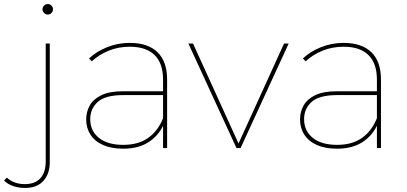

<svg xmlns="http://www.w3.org/2000/svg" viewBox="-106 -732 2012 949"><path d="M18 197Q-12 197 -40 188Q-68 179 -86 160L-72 146Q-38 178 17 178Q67 178 93.5 149Q120 120 120 65V-517H140V70Q140 127 108.5 162Q77 197 18 197ZM130 -660Q120 -660 112 -668Q104 -676 104 -686Q104 -697 112 -704.5Q120 -712 130 -712Q141 -712 148.5 -704.5Q156 -697 156 -686Q156 -676 148.5 -668Q141 -660 130 -660Z M700 0V-123V-140V-338Q700 -419 658 -460Q616 -501 536 -501Q478 -501 430 -481Q382 -461 348 -429L334 -443Q371 -478 424 -499Q477 -520 535 -520Q625 -520 672.5 -474Q720 -428 720 -339V0ZM503 3Q445 3 404 -15Q363 -33 341.5 -66Q320 -99 320 -142Q320 -179 337.5 -210.5Q355 -242 395 -261.5Q435 -281 504 -281H711V-262H503Q415 -262 377.5 -228.5Q340 -195 340 -143Q340 -85 383 -50.5Q426 -16 503 -16Q578 -16 626.5 -50.5Q675 -85 700 -148L710 -135Q689 -73 636.5 -35Q584 3 503 3Z M1063 0 825 -517H848L1077 -14H1069L1298 -517H1321L1083 0Z M1757 0V-123V-140V-338Q1757 -419 1715 -460Q1673 -501 1593 -501Q1535 -501 1487 -481Q1439 -461 1405 -429L1391 -443Q1428 -478 1481 -499Q1534 -520 1592 -520Q1682 -520 1729.5 -474Q1777 -428 1777 -339V0ZM1560 3Q1502 3 1461 -15Q1420 -33 1398.5 -66Q1377 -99 1377 -142Q1377 -179 1394.5 -210.5Q1412 -242 1452 -261.5Q1492 -281 1561 -281H1768V-262H1560Q1472 -262 1434.5 -228.5Q1397 -195 1397 -143Q1397 -85 1440 -50.5Q1483 -16 1560 -16Q1635 -16 1683.5 -50.5Q1732 -85 1757 -148L1767 -135Q1746 -73 1693.5 -35Q1641 3 1560 3Z"/></svg>

Font: Montserrat Thin
Style: Regular
Weight: 100
Designer: Julieta Ulanovsky
Foundry: Julieta Ulanovsky
Version: Version 9.000